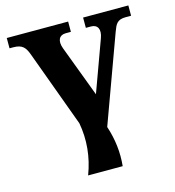

<svg xmlns="http://www.w3.org/2000/svg" viewBox="-113 -601 869 955"><g transform="rotate(-15 322.0 -123.5)"><path d="M104 -395 248 -3C264 84 256 172 223 259H401C408 190 400 120 377 51L540 -395C554 -432 562 -453 608 -453H635V-506H402V-453H429C462 -453 477 -427 461 -384L365 -121L266 -384C250 -427 265 -453 298 -453H325V-506H9V-453H28C76 -453 90 -433 104 -395Z"/></g></svg>

Font: LT Superior Serif ExtraBold
Style: Regular
Weight: 800
Designer: Daniel Lyons
Foundry: LyonsType
Version: Version 2.120;FEAKit 1.0